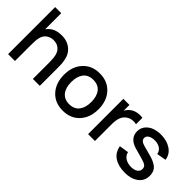

<svg xmlns="http://www.w3.org/2000/svg" viewBox="25 -1449 2164 2164"><g transform="rotate(45 1107.0 -367.0)"><path d="M504.4 -524.9Q529.3 -503.4 544.9 -474.4Q560.5 -445.3 567.6 -410.2Q574.7 -375 576.7 -344.7Q578.6 -314.5 578.1 -272.9V0H467.8V-268.6Q467.8 -330.6 456.8 -374.3Q445.8 -418 415.5 -443.8Q379.9 -476.6 317.9 -475.1Q269 -472.2 235.4 -444.8Q199.7 -417.5 189.5 -361.3Q182.1 -330.1 182.1 -247.1V0H72.8V-750H169.9V-493.7L187.5 -514.6Q239.3 -571.8 330.1 -577.1Q436 -585 504.4 -524.9Z M957.5 15.6Q832 15.6 757.1 -66.9Q682.1 -149.4 682.1 -281.2Q682.1 -414.6 757.8 -496.3Q833.5 -578.1 957.5 -578.1Q1083.5 -578.1 1158.4 -495.6Q1233.4 -413.1 1233.4 -281.2Q1233.4 -148.4 1158 -66.4Q1082.5 15.6 957.5 15.6ZM1117.7 -281.2Q1117.7 -372.1 1076.9 -423.6Q1036.1 -475.1 957.5 -475.1Q877.9 -475.1 837.9 -422.9Q797.9 -370.6 797.9 -281.2Q797.9 -191.4 839.1 -139.4Q880.4 -87.4 957.5 -87.4Q1036.6 -87.4 1077.1 -139.6Q1117.7 -191.9 1117.7 -281.2Z M1496.6 -530.3Q1527.3 -553.7 1569.6 -561.8Q1611.8 -569.8 1650.9 -562.5V-460.4Q1625 -468.3 1590.1 -464.4Q1555.2 -460.4 1529.3 -442.9Q1490.2 -418.5 1473.6 -375.7Q1457 -333 1457 -271V0H1347.7V-562.5H1444.8V-470.7Q1465.3 -507.8 1496.6 -530.3Z M2169.4 -412.6 2057.6 -392.6Q2050.8 -434.6 2017.6 -457.8Q1984.4 -481 1935.1 -482.4Q1887.7 -483.9 1856.2 -465.8Q1824.7 -447.8 1824.7 -417.5Q1824.7 -393.6 1842.5 -378.2Q1860.4 -362.8 1896.5 -353Q1933.6 -341.8 2000.5 -325.2Q2088.4 -302.7 2130.4 -265.9Q2172.4 -229 2172.4 -161.6Q2172.4 -78.1 2109.6 -31.2Q2046.9 15.6 1948.2 15.6Q1845.7 15.6 1779.5 -27.1Q1713.4 -69.8 1697.3 -157.2L1809.1 -174.8Q1819.8 -128.4 1858.9 -104.2Q1897.9 -80.1 1952.6 -80.1Q1999.5 -80.1 2029.8 -100.1Q2060.1 -120.1 2060.1 -156.2Q2060.1 -186.5 2039.1 -201.9Q2018.1 -217.3 1973.6 -230L1846.2 -265.6Q1715.3 -302.7 1715.3 -413.6Q1715.3 -465.8 1746.6 -504.2Q1777.8 -542.5 1826.2 -560.3Q1874.5 -578.1 1932.6 -578.1Q2027.8 -578.1 2093.5 -533.9Q2159.2 -489.7 2169.4 -412.6Z"/></g></svg>

Font: Manrope3 Semibold
Style: Regular
Weight: 600
Width: 4
Designer: Mikhail Sharanda
Foundry: Mikhail Sharanda
Version: Version 3.000;PS 003.000;hotconv 1.0.88;makeotf.lib2.5.64775